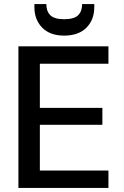

<svg xmlns="http://www.w3.org/2000/svg" viewBox="-20 -929 611 949"><path d="M71 0V-700H516V-614H177V-396H486V-312H177V-86H516V0ZM297 -753Q227 -753 188.5 -792.5Q150 -832 150 -894V-909H209Q209 -873 229 -853.5Q249 -834 297 -834Q346 -834 366 -853.5Q386 -873 386 -909H446V-894Q446 -831 407 -792Q368 -753 297 -753Z"/></svg>

Font: DeepMind Sans Medium
Style: Regular
Weight: 500
Designer: Jonny Pinhorn / Modifications: Colophon Foundry
Foundry: Colophon Foundry
Version: Version 1.002; ttfautohint (v1.8.2)